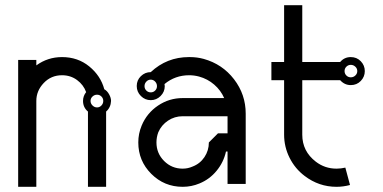

<svg xmlns="http://www.w3.org/2000/svg" viewBox="-20 -720 1476 740"><path d="M120 -331Q120 -370 148.5 -400Q177 -430 219 -430Q252 -430 277 -411.5Q302 -393 312 -365Q300 -350 300 -331Q300 -306 319 -290V0H389V-290Q407 -306 408 -331Q408 -343 400.5 -356.5Q393 -370 382 -376Q368 -428 324 -464Q280 -500 219 -500Q164 -500 120 -468V-489H50V0H120ZM336.5 -348Q344 -355 354 -355Q364 -355 371 -348Q378 -341 378 -331Q378 -321 371 -313.5Q364 -306 354 -306Q344 -306 336.5 -313.5Q329 -321 329 -331Q329 -341 336.5 -348Z M708 -500Q623 -500 561 -442Q539 -442 523 -426.5Q507 -411 507 -388.5Q507 -366 523 -350Q539 -334 561 -334Q583 -334 599 -350Q615 -366 615 -388Q615 -392 614 -396Q655 -430 709 -430Q728 -430 747 -425Q780 -416 805.5 -394Q831 -372 844 -342H684Q632 -342 589 -313Q546 -284 526 -236Q513 -205 513 -171Q513 -100 563 -50Q613 0 684 0Q718 0 749 -13Q788 -29 815 -62Q842 -95 851 -136H857V-11H927V-282Q927 -356 882 -414.5Q837 -473 765 -493Q739 -500 712 -500Q710 -500 708 -500ZM544 -405.5Q551 -413 561 -413Q571 -413 578 -405.5Q585 -398 585 -388Q585 -378 578 -371Q571 -364 561 -364Q551 -364 544 -371Q537 -378 537 -388Q537 -398 544 -405.5ZM684 -272H857V-206H820L785 -171Q785 -140 768 -114.5Q751 -89 722 -78Q704 -70 684 -70Q642 -70 612.5 -99.5Q583 -129 583 -171Q583 -191 590 -210Q602 -238 627.5 -255Q653 -272 684 -272Z M1075 -700V-481H1026V-411H1075V-201Q1075 -154 1096 -112Q1117 -70 1154 -42Q1209 0 1277 0Q1303 0 1329 -7L1311 -74Q1294 -70 1277 -70Q1232 -70 1197 -97Q1145 -137 1145 -201V-411H1291Q1308 -392 1332 -392Q1355 -392 1370.5 -408Q1386 -424 1386 -446Q1386 -468 1370.5 -484Q1355 -500 1332 -500Q1307 -500 1291 -481H1145V-700ZM1349.5 -463Q1357 -456 1357 -446Q1357 -436 1349.5 -429Q1342 -422 1332 -422Q1322 -422 1315 -429Q1308 -436 1308 -446Q1308 -456 1315 -463Q1322 -470 1332 -470Q1342 -470 1349.5 -463Z"/></svg>

Font: Sakbunderan
Style: Regular
Weight: 400
Version: Version 1.00